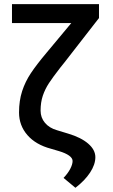

<svg xmlns="http://www.w3.org/2000/svg" viewBox="-20 -727 546 931"><path d="M460 -639.6 293 -424.8Q278.3 -405.8 273.4 -400.4Q235.8 -352.1 217.3 -323.7Q198.7 -295.4 187.7 -263.2Q176.8 -231 176.8 -190.4Q176.8 -156.7 197.8 -131.6Q218.8 -106.4 255.9 -95.7L310.5 -79.1Q373 -60.5 407.7 -30.5Q442.4 -0.5 442.4 35.2Q442.4 70.8 416.7 109.9Q391.1 148.9 345.7 183.6L288.1 135.7Q309.1 113.8 320.6 91.8Q332 69.8 332 53.7Q332 39.6 314.7 27.3Q297.4 15.1 266.6 5.9L226.6 -5.9Q153.3 -25.4 112.8 -72Q72.3 -118.7 72.3 -181.6Q72.3 -238.8 87.4 -285.2Q102.5 -331.5 130.1 -372.8Q157.7 -414.1 206.1 -471.7L325.7 -615.2H38.1V-707H460Z"/></svg>

Font: Pretendard Std Medium
Style: Regular
Weight: 500
Designer: Base glyphs from Inter by Rasmus Andersson; Hangeul glyphs from Noto Sans CJK(Source Han Sans) by Jang Soo-young and Kan
Foundry: Kil Hyung-jin
Version: Version 1.309